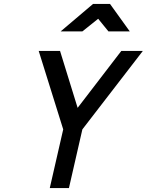

<svg xmlns="http://www.w3.org/2000/svg" viewBox="-20 -952 743 972"><path d="M329 0H232L300 -297L176 -694H284L373 -406L594 -694H703L397 -297ZM451 -932H537L637 -793H529L477 -857L397 -793H287Z"/></svg>

Font: Panefresco 600wt
Style: Italic
Weight: 600
Foundry: Campivisivi & Chank Co
Version: Version 1.000